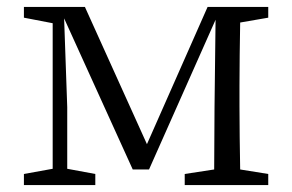

<svg xmlns="http://www.w3.org/2000/svg" viewBox="-20 -534 843 554"><path d="M754 -483V-514H579L404 -118L225 -514H49V-483L132 -467V-47L49 -32V0H255V-32L174 -47V-225L165 -481L363 -45H410L602 -477L599 -225L598 -45L513 -32V0H754V-32L673 -45C672 -100 671 -176 671 -228V-286C671 -338 672 -414 673 -469Z"/></svg>

Font: Source Han Serif K
Style: Regular
Weight: 400
Designer: Ryoko NISHIZUKA 西塚涼子 (kana & ideographs); Frank Grießhammer (Latin, Greek & Cyrillic); Wenlong ZHANG 张文龙 (bopomofo); San
Foundry: Adobe Systems Incorporated
Version: Version 1.001;PS 1.001;hotconv 16.6.54;makeotf.lib2.5.65590